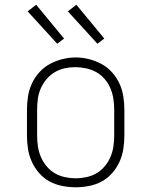

<svg xmlns="http://www.w3.org/2000/svg" viewBox="-20 -784 640 812"><path d="M300 8Q272 8 243.5 2.5Q215 -3 190 -16.5Q165 -30 146 -51.5Q127 -73 115 -99Q103 -125 98.5 -153.5Q94 -182 94 -210V-320Q94 -348 98.5 -376.5Q103 -405 115 -431Q127 -457 146.5 -478.5Q166 -500 191 -513.5Q216 -527 244 -534Q272 -541 300 -541Q328 -541 356 -534Q384 -527 409 -513.5Q434 -500 453.5 -478.5Q473 -457 485 -431Q497 -405 501.5 -376.5Q506 -348 506 -320V-210Q506 -182 501.5 -153.5Q497 -125 485 -99Q473 -73 454 -51.5Q435 -30 410 -16.5Q385 -3 356.5 2.5Q328 8 300 8ZM300 -30Q323 -30 346 -35Q369 -40 388.5 -51.5Q408 -63 423 -81Q438 -99 447 -120Q456 -141 459.5 -164Q463 -187 463 -210V-320Q463 -343 459.5 -366Q456 -389 447 -410.5Q438 -432 422.5 -450Q407 -468 387 -479Q367 -490 344 -495Q321 -500 298 -500Q275 -500 252.5 -495Q230 -490 210.5 -478Q191 -466 176 -448Q161 -430 152 -409Q143 -388 140 -365.5Q137 -343 137 -320V-210Q137 -187 140.5 -164Q144 -141 153 -120Q162 -99 177 -81Q192 -63 211.5 -51.5Q231 -40 254 -35Q277 -30 300 -30ZM392 -599 267 -736 303 -764 421 -621ZM222 -599 97 -736 133 -764 251 -621Z"/></svg>

Font: Iosevka Slab XLtEx
Style: Regular
Weight: 200
Width: 7
Monospace: yes
Designer: Belleve Invis
Foundry: Belleve Invis
Version: Version 11.1.0; ttfautohint (v1.8.3)